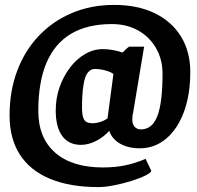

<svg xmlns="http://www.w3.org/2000/svg" viewBox="-20 -650 802 782"><path d="M381 112Q264 112 183 78Q102 44 60.5 -21Q19 -86 19 -180Q19 -279 50 -361.5Q81 -444 138 -504Q195 -564 273 -597Q351 -630 445 -630Q540 -630 609.5 -596.5Q679 -563 717 -501.5Q755 -440 755 -357Q755 -264 729 -194Q703 -124 656.5 -85Q610 -46 549 -46Q502 -46 469 -65Q436 -84 425 -117Q400 -90 369.5 -75Q339 -60 310 -60Q260 -60 233.5 -96Q207 -132 207 -200Q207 -250 222.5 -294.5Q238 -339 265 -374.5Q292 -410 326.5 -430Q361 -450 399 -450Q419 -450 441 -446Q463 -442 479 -436Q486 -443 493 -449.5Q500 -456 506 -460H567L522 -190Q520 -185 519.5 -176Q519 -167 519 -160Q519 -144 528.5 -133.5Q538 -123 554 -123Q600 -123 621 -177.5Q642 -232 642 -350Q642 -408 615.5 -454Q589 -500 542.5 -526Q496 -552 436 -552Q336 -552 269.5 -512.5Q203 -473 169.5 -394.5Q136 -316 136 -198Q136 -88 205 -28Q274 32 399 32Q423 32 445.5 30Q468 28 489.5 23.5Q511 19 531.5 12.5Q552 6 573 -3L596 45Q596 53 573 64.5Q550 76 515 87Q480 98 443.5 105Q407 112 381 112ZM356 -148Q372 -148 389 -153.5Q406 -159 418 -168L442 -349Q429 -358 408 -363.5Q387 -369 366 -369Q359 -369 353 -366.5Q347 -364 342 -359Q332 -350 326 -330.5Q320 -311 317 -281.5Q314 -252 314 -212Q314 -176 323 -162Q332 -148 356 -148Z"/></svg>

Font: Faustina VF Beta
Style: Italic
Weight: 400
Italic angle: -8°
Designer: Alfonso Garcia
Foundry: Omnibus-Type
Version: Version 1.006